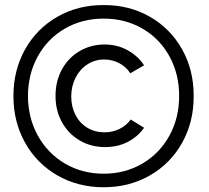

<svg xmlns="http://www.w3.org/2000/svg" viewBox="-20 -748 842 775"><path d="M204.1 -360.4Q204.1 -420.4 230 -467.8Q255.9 -515.1 301.3 -541.7Q346.7 -568.4 402.3 -568.4Q453.1 -568.4 495.1 -545.2Q537.1 -522 561.5 -484.4L505.9 -452.1Q490.7 -477.1 462.4 -492.4Q434.1 -507.8 400.4 -507.8Q362.8 -507.8 332.5 -488Q302.2 -468.3 284.9 -434.1Q267.6 -399.9 267.6 -358.4Q267.6 -316.9 284.7 -283.9Q301.8 -251 332.3 -232.4Q362.8 -213.9 402.3 -213.9Q434.1 -213.9 462.2 -227.5Q490.2 -241.2 507.8 -265.6L561.5 -232.4Q538.1 -197.8 497.1 -176Q456.1 -154.3 404.3 -154.3Q347.2 -154.3 301.5 -181.2Q255.9 -208 230 -254.9Q204.1 -301.8 204.1 -360.4ZM34.2 -360.4Q34.2 -464.8 81.3 -548.8Q128.4 -632.8 211.7 -680.4Q294.9 -728 398.4 -727.5Q502 -728 585 -680.4Q668 -632.8 715.1 -548.8Q762.2 -464.8 761.7 -360.4Q762.2 -255.9 715.3 -171.9Q668.5 -87.9 585.2 -40Q502 7.8 398.4 7.8Q294.9 7.8 211.7 -40Q128.4 -87.9 81.3 -171.9Q34.2 -255.9 34.2 -360.4ZM703.1 -360.4Q703.1 -449.7 663.8 -521Q624.5 -592.3 554.9 -632.6Q485.4 -672.9 398.4 -672.9Q311.5 -672.9 241.9 -632.6Q172.4 -592.3 132.8 -521Q93.3 -449.7 92.8 -360.4Q93.3 -271.5 133.1 -200Q172.9 -128.4 242.4 -87.6Q312 -46.9 398.4 -46.9Q484.9 -46.9 554.4 -87.6Q624 -128.4 663.6 -200Q703.1 -271.5 703.1 -360.4Z"/></svg>

Font: Reddit Sans Fudge
Style: Regular
Weight: 400
Designer: Stephen Hutchings
Foundry: Reddit
Version: Version 1.011